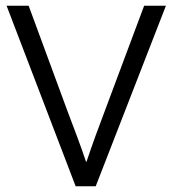

<svg xmlns="http://www.w3.org/2000/svg" viewBox="-20 -650 601 670"><path d="M80 -630 216 -261Q232 -219 249 -173.5Q266 -128 280 -86H282Q297 -131 313 -175Q329 -219 345 -261L483 -630H559L314 0H244L3 -630Z"/></svg>

Font: Mukta Vaani Light
Style: Regular
Weight: 300
Designer: Noopur Datye, Girish Dalvi, Yashodeep Gholap, Pallavi Karambelkar
Foundry: Ek Type
Version: Version 2.538;PS 1.000;hotconv 16.6.51;makeotf.lib2.5.65220;